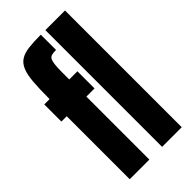

<svg xmlns="http://www.w3.org/2000/svg" viewBox="-233 -804 864 864"><g transform="rotate(-45 199.5 -371.5)"><path d="M42 0V-401H8V-510H42V-514Q42 -577 45.5 -618.5Q49 -660 59.5 -685Q70 -710 89.5 -722.5Q109 -735 140.5 -739Q172 -743 219 -743V-646Q203 -646 192.5 -643.5Q182 -641 177 -632.5Q172 -624 169.5 -606.5Q167 -589 167 -559V-510H219V-401H167V0ZM248 0V-743H373V0Z"/></g></svg>

Font: Saira UltraCondensed Black
Style: Regular
Weight: 900
Width: 1
Designer: Hector Gatti with collaboration of the Omnibus-Type team
Foundry: Omnibus-Type
Version: Version 1.101